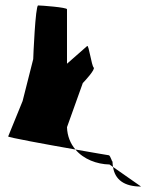

<svg xmlns="http://www.w3.org/2000/svg" viewBox="-20 -723 573 705"><path d="M10 -222C7 -219 148 -193 257 -174C239 -195 227 -223 226 -256L284 -418C290 -424 331 -468 324 -475C316 -482 306 -560 300 -554L226 -489V-689C226 -696 131 -703 120 -703C110 -703 102 -513 102 -506L63 -352ZM257 -174C287 -138 336 -120 382 -119L395 -110C394 -117 393 -124 393 -132C393 -121 386 -153 379 -153C379 -153 324 -162 257 -174ZM395 -110C402 -64 435 -38 498 -38Z"/></svg>

Font: Ampere
Style: SC
Weight: 400
Version: Version 1